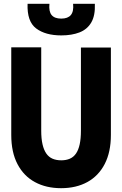

<svg xmlns="http://www.w3.org/2000/svg" viewBox="-20 -976 640 1006"><path d="M300 10Q222 10 163.2 -21.8Q104.5 -53.5 71.8 -115.8Q39 -178 39 -269V-728H196V-291.5Q196 -249.5 202.8 -220Q209.5 -190.5 222.5 -171.8Q235.5 -153 255.2 -144.5Q275 -136 301 -136Q326.5 -136 346 -144.5Q365.5 -153 378.2 -171.5Q391 -190 397.5 -219.8Q404 -249.5 404 -291.5V-727H561V-269Q561 -179.5 528.8 -117Q496.5 -54.5 437.8 -22.2Q379 10 300 10ZM301 -790.5Q218 -790.5 169.5 -827Q121 -863.5 124.5 -956H239Q235 -916 250.5 -897.2Q266 -878.5 301 -878.5Q335.5 -878.5 351.2 -897.2Q367 -916 363 -956H477Q479.5 -894.5 458.2 -858.2Q437 -822 396.5 -806.2Q356 -790.5 301 -790.5Z"/></svg>

Font: Spline Sans Mono
Style: Bold
Weight: 700
Designer: Eben Sorkin, Mirko Velimirovic
Foundry: Sorkin Type
Version: Version 1.004